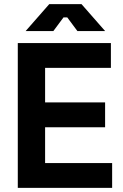

<svg xmlns="http://www.w3.org/2000/svg" viewBox="-20 -908 594 928"><path d="M522 0H66V-700H516V-580H198V-413H488V-293H198V-120H522ZM238 -758H104L218 -888H374L488 -758H354L305 -824H287Z"/></svg>

Font: Space Grotesk Variable Light
Style: Regular
Weight: 300
Designer: Florian Karsten
Foundry: Florian Karsten
Version: Version 2.000